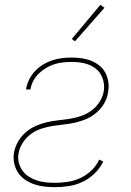

<svg xmlns="http://www.w3.org/2000/svg" viewBox="-20 -766 540 794"><path d="M208 8Q185 8 163 5.5Q141 3 121 -4Q101 -11 83.5 -23Q66 -35 54.5 -52.5Q43 -70 38.5 -91.5Q34 -113 38 -135Q42 -158 54.5 -180Q67 -202 86 -218.5Q105 -235 127.5 -245Q150 -255 173.5 -260.5Q197 -266 220.5 -268.5Q244 -271 267 -274.5Q290 -278 313 -285.5Q336 -293 356.5 -307.5Q377 -322 391 -343.5Q405 -365 409 -388Q412 -406 409 -423.5Q406 -441 398 -456Q390 -471 376 -482Q362 -493 346 -499Q330 -505 312.5 -507.5Q295 -510 276 -510Q259 -510 240.5 -508Q222 -506 205 -500.5Q188 -495 171.5 -485.5Q155 -476 141 -462.5Q127 -449 118 -432Q109 -415 106 -397V-396H87L88 -398Q91 -418 100.5 -437Q110 -456 125 -472Q140 -488 158 -499Q176 -510 196 -516.5Q216 -523 236 -525.5Q256 -528 276 -528Q297 -528 318 -525Q339 -522 357.5 -514.5Q376 -507 391.5 -494.5Q407 -482 416 -464.5Q425 -447 428 -426.5Q431 -406 427 -385Q424 -362 412 -340.5Q400 -319 381 -302Q362 -285 339.5 -275Q317 -265 293.5 -259.5Q270 -254 246.5 -251.5Q223 -249 200 -245.5Q177 -242 153 -234.5Q129 -227 109 -212.5Q89 -198 75 -177Q61 -156 57 -133Q53 -113 57.5 -94.5Q62 -76 72.5 -61Q83 -46 98.5 -36Q114 -26 132 -20Q150 -14 169 -12Q188 -10 208 -10Q233 -10 260 -14Q287 -18 312 -29.5Q337 -41 358 -61Q379 -81 390 -106L407 -98Q394 -71 371.5 -49Q349 -27 321.5 -14Q294 -1 265 3.5Q236 8 208 8ZM290 -595 277 -605 395 -746 412 -734Z"/></svg>

Font: Iosevka SS18 Thin
Style: Italic
Weight: 100
Italic angle: -9°
Monospace: yes
Designer: Belleve Invis
Foundry: Belleve Invis
Version: Version 25.1.1; ttfautohint (v1.8.4)